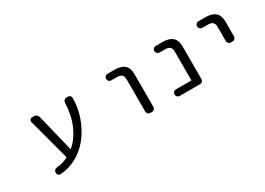

<svg xmlns="http://www.w3.org/2000/svg" viewBox="-11 -1159 2522 1828"><g transform="rotate(-30 1250.0 -245.0)"><path d="M486.3 -103.5Q487.3 -99.6 490.2 -102.5Q564.5 -163.1 613.3 -275.4Q657.2 -377.9 662.1 -512.7Q663.1 -526.4 673.3 -536.6Q683.6 -546.9 698.2 -546.9H713.9Q728.5 -546.9 739.3 -537.1Q748 -527.3 748 -513.7Q748 -365.2 679.7 -228.5Q610.4 -89.8 499 -15.6Q403.3 48.8 286.1 57.6Q285.2 57.6 284.2 57.6Q271.5 57.6 261.7 48.8Q252 38.1 252 23.4V19.5Q252 5.9 262.2 -4.4Q272.5 -14.6 287.1 -15.6Q355.5 -21.5 411.1 -50.8Q415 -52.7 414.1 -56.6L292 -513.7Q289.1 -526.4 296.9 -536.6Q304.7 -546.9 317.4 -546.9H342.8Q358.4 -546.9 370.6 -537.6Q382.8 -528.3 385.7 -513.7Z M1149.4 -474.6Q1134.8 -474.6 1124.5 -484.9Q1114.3 -495.1 1114.3 -509.8V-511.7Q1114.3 -526.4 1124.5 -536.6Q1134.8 -546.9 1149.4 -546.9H1228.5Q1371.1 -546.9 1371.1 -417V-54.7Q1371.1 -41 1360.8 -30.8Q1350.6 -20.5 1336.9 -20.5H1315.4Q1301.8 -20.5 1291.5 -30.8Q1281.2 -41 1281.2 -54.7V-407.2Q1281.2 -444.3 1264.6 -459.5Q1248 -474.6 1207 -474.6Z M1810.5 -407.2Q1810.5 -444.3 1793.9 -459.5Q1777.3 -474.6 1736.3 -474.6H1679.7Q1665 -474.6 1654.8 -484.9Q1644.5 -495.1 1644.5 -509.8V-511.7Q1644.5 -526.4 1654.8 -536.6Q1665 -546.9 1679.7 -546.9H1756.8Q1899.4 -546.9 1899.4 -417V-54.7Q1899.4 -41 1889.2 -30.8Q1878.9 -20.5 1865.2 -20.5H1638.7Q1625 -20.5 1614.7 -30.8Q1604.5 -41 1604.5 -54.7V-58.6Q1604.5 -72.3 1614.7 -82.5Q1625 -92.8 1638.7 -92.8H1806.6Q1810.5 -92.8 1810.5 -97.7Z M2148.4 -474.6Q2134.8 -474.6 2124.5 -484.9Q2114.3 -495.1 2114.3 -509.8V-511.7Q2114.3 -526.4 2124.5 -536.6Q2134.8 -546.9 2148.4 -546.9H2228.5Q2371.1 -546.9 2371.1 -417V-252Q2371.1 -238.3 2360.8 -228Q2350.6 -217.8 2335.9 -217.8H2316.4Q2301.8 -217.8 2291.5 -228Q2281.2 -238.3 2281.2 -252V-407.2Q2281.2 -444.3 2264.6 -459.5Q2248 -474.6 2207 -474.6Z"/></g></svg>

Font: Rounded-L Mgen+ 2m regular
Style: Regular
Weight: 400
Designer: [Source Han Sans]
Ryoko NISHIZUKA  (kana & ideographs); Paul D. Hunt (Latin, Greek & Cyrillic); Wenlong ZHANG  (bopomofo
Version: Version 1.059.20150602